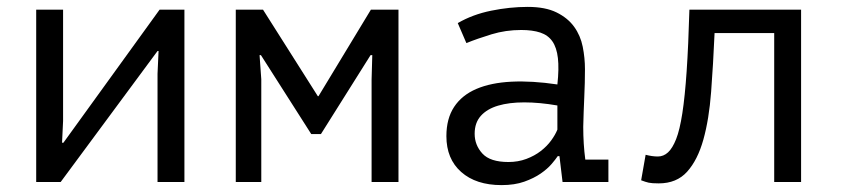

<svg xmlns="http://www.w3.org/2000/svg" viewBox="-20 -528 2440 557"><path d="M437 -314 440 -380H437L156 0H85V-500H163V-177L160 -114H164L443 -500H515V0H437Z M1058 -297 1060 -368H1055L911 -139H883L737 -368H733L738 -298V0H664V-500H743L902 -249H904L1056 -500H1136V0H1058Z M1308 -461Q1351 -486 1405 -497Q1459 -508 1511 -508Q1562 -508 1594.5 -492Q1627 -476 1645.5 -450.5Q1664 -425 1670.5 -392.5Q1677 -360 1677 -327Q1677 -289 1675 -246Q1673 -203 1672 -160Q1672 -110 1678 -65H1745V0H1612L1603 -75H1598Q1592 -66 1580 -52Q1568 -38 1548.5 -24.5Q1529 -11 1501 -1Q1473 9 1435 9Q1361 9 1318 -29Q1275 -67 1275 -133Q1275 -184 1297.5 -218Q1320 -252 1362 -270Q1404 -288 1463.5 -291Q1523 -294 1597 -283Q1602 -329 1598.5 -359.5Q1595 -390 1582.5 -408Q1570 -426 1547.5 -433.5Q1525 -441 1492 -441Q1447 -441 1406 -428.5Q1365 -416 1333 -403ZM1455 -58Q1483 -58 1507 -67Q1531 -76 1549 -90Q1567 -104 1579 -120.5Q1591 -137 1597 -152V-222Q1545 -231 1501 -231Q1457 -231 1425 -221.5Q1393 -212 1375 -192Q1357 -172 1357 -140Q1357 -107 1379.5 -82.5Q1402 -58 1455 -58Z M2226 -432H2053Q2049 -341 2043 -261.5Q2037 -182 2020.5 -123Q2004 -64 1973.5 -30Q1943 4 1891 4Q1871 4 1862 2Q1853 0 1840 -5L1853 -79Q1872 -74 1888.5 -74Q1905 -74 1918 -86Q1931 -98 1941.5 -124.5Q1952 -151 1959.5 -199.5Q1967 -248 1972 -321.5Q1977 -395 1980 -500H2304V0H2226Z"/></svg>

Font: PT Mono
Style: Regular
Weight: 400
Monospace: yes
Designer: A.Korolkova, I.Chaeva
Foundry: ParaType Ltd
Version: Version 1.001W OFL